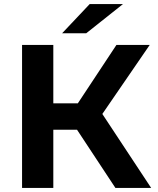

<svg xmlns="http://www.w3.org/2000/svg" viewBox="-20 -920 772 940"><path d="M550 -700 361 -414H241V-700H88V0H241V-285H357L545 0H720L481 -362L713 -700ZM402 -757 582 -900H419L284 -757Z"/></svg>

Font: Montserrat-Alt1
Style: Bold
Weight: 700
Designer: Differentunic
Foundry: Differentunic
Version: Version 7.222